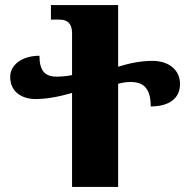

<svg xmlns="http://www.w3.org/2000/svg" viewBox="-20 -734 747 754"><path d="M263 0H444V-405C461 -410 478 -412 494 -412C544 -412 572 -386 572 -316C642 -316 687 -346 687 -404C687 -458 645 -495 578 -495C534 -495 489 -486 444 -472V-714H180V-657H213C251 -657 263 -635 263 -603V-439C242 -435 221 -433 202 -433C155 -433 135 -458 135 -515C63 -515 20 -477 20 -432C20 -373 66 -345 120 -345C159 -345 208 -353 263 -369Z"/></svg>

Font: Noto Serif Georgian Extra
Style: Regular
Weight: 800
Designer: Monotype Design Team
Foundry: Monotype Imaging Inc.
Version: Version 1.901